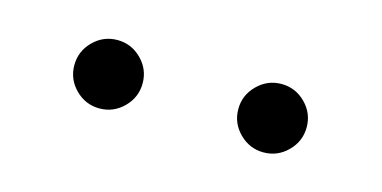

<svg xmlns="http://www.w3.org/2000/svg" viewBox="-29 -797 527 265"><g transform="rotate(15 234.5 -664.0)"><path d="M165.5 -664.1Q165.5 -644 151.1 -629.6Q136.7 -615.2 116.7 -615.2Q96.7 -615.2 82.3 -629.6Q67.9 -644 67.9 -664.1Q67.9 -684.1 82.3 -698.5Q96.7 -712.9 116.7 -712.9Q136.7 -712.9 151.1 -698.5Q165.5 -684.1 165.5 -664.1ZM399.9 -664.1Q399.9 -644 385.5 -629.6Q371.1 -615.2 351.1 -615.2Q331.1 -615.2 316.7 -629.6Q302.2 -644 302.2 -664.1Q302.2 -684.1 316.7 -698.5Q331.1 -712.9 351.1 -712.9Q371.1 -712.9 385.5 -698.5Q399.9 -684.1 399.9 -664.1Z"/></g></svg>

Font: Comfortaa
Style: Regular
Weight: 400
Designer: Johan Aakerlund - aajohan
Foundry: Johan Aakerlund
Version: Version 2.004 2013